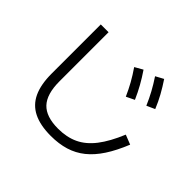

<svg xmlns="http://www.w3.org/2000/svg" viewBox="-187 -1071 1373 1373"><g transform="rotate(45 500.0 -384.0)"><path d="M472.3 46.7Q365.7 46.7 296.6 12.5Q227.6 -21.7 194.6 -92.5Q161.6 -163.3 161.6 -273.3V-770H240.4V-273.3Q240.4 -144.4 295.9 -85.5Q351.4 -26.7 472.3 -26.7Q559.7 -26.7 626 -57.9Q692.3 -89 745.5 -157.9Q798.6 -226.7 845.3 -339.4L918 -310.7Q879 -214.3 834.7 -146.5Q790.3 -78.7 737.2 -36Q684 6.7 618.7 26.7Q553.3 46.7 472.3 46.7ZM653.6 -531.3Q631 -582.3 605.3 -628.5Q579.6 -674.6 546 -723.3L606.4 -757.7Q639.7 -708.7 666 -661.5Q692.4 -614.3 715.7 -561.3ZM803 -589.3Q781 -641 755.6 -687.5Q730.3 -734 698 -782.6L757.7 -815Q790.4 -766 816.7 -718.5Q843 -671 865 -617.3Z"/></g></svg>

Font: M PLUS 1 Thin
Style: Regular
Weight: 100
Designer: Coji Morishita
Foundry: UNDERFOREST DESIGN
Version: Version 1.001